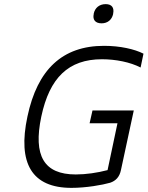

<svg xmlns="http://www.w3.org/2000/svg" viewBox="-20 -901 715 930"><path d="M661 -574 675 -641C632 -663 562 -679 484 -679C282 -679 161 -564 113 -337C64 -109 135 9 326 9C397 9 476 -5 514 -16C540 -25 559 -43 566 -78L628 -366H428L414 -304H549L501 -77C451 -64 397 -56 347 -56C193 -56 140 -146 180 -336C220 -525 312 -614 474 -614C540 -614 611 -600 661 -574ZM434 -833C428 -806 441 -788 472 -788C502 -788 522 -806 528 -833V-835C534 -863 522 -881 492 -881C461 -881 440 -863 434 -835Z"/></svg>

Font: LT Wave Mono Light
Style: Italic
Weight: 300
Designer: Daniel Lyons
Version: Version 2.5 (Glyphs App)